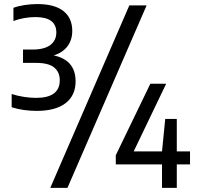

<svg xmlns="http://www.w3.org/2000/svg" viewBox="-20 -834 945 922"><path d="M156 -301.5Q92 -301.5 36 -319V-382.5Q64 -373.5 94.8 -368.8Q125.5 -364 153 -364Q267 -364 267 -448.5Q267 -488 240 -510Q213 -532 153.5 -532H90.5V-596H135Q193 -596 221.8 -618Q250.5 -640 250.5 -678Q250.5 -752 150.5 -752Q123.5 -752 96.2 -747.2Q69 -742.5 44.5 -733V-796.5Q67 -805 98.2 -809.8Q129.5 -814.5 159.5 -814.5Q242 -814.5 284.5 -781Q327 -747.5 327 -685.5Q327 -642 303.5 -611.2Q280 -580.5 238 -568Q343 -545.5 343 -443.5Q343 -375.5 294.8 -338.5Q246.5 -301.5 156 -301.5ZM221.5 68 601 -808H684L304 68ZM536 -44.5V-88.5L702 -432H778L622 -107H758L773.5 -263H829V-107H892.5V-44.5H829V68H758V-44.5Z"/></svg>

Font: Encode Sans Semi Condensed Medium
Style: Regular
Weight: 500
Width: 4
Designer: Multiple Designers
Foundry: Impallari Type
Version: Version 3.000; ttfautohint (v1.8.3) -l 8 -r 50 -G 200 -x 14 